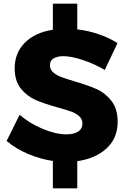

<svg xmlns="http://www.w3.org/2000/svg" viewBox="-20 -871 686 1046"><path d="M401 7V155H268V6Q197 -5 131.5 -33Q66 -61 16 -103L87 -246Q140 -199 212.5 -169Q285 -139 341 -139Q382 -139 405.5 -154Q429 -169 429 -198Q429 -222 411.5 -238Q394 -254 367.5 -263.5Q341 -273 293 -286Q221 -306 174 -326.5Q127 -347 93.5 -388.5Q60 -430 60 -499Q60 -583 115.5 -638.5Q171 -694 268 -709V-851H401V-711Q461 -704 518 -684.5Q575 -665 620 -636L551 -490Q495 -523 431.5 -544Q368 -565 325 -565Q291 -565 271.5 -552.5Q252 -540 252 -516Q252 -493 269 -477.5Q286 -462 311 -452.5Q336 -443 385 -428Q458 -407 505.5 -386Q553 -365 587 -321.5Q621 -278 621 -208Q621 -118 560.5 -62.5Q500 -7 401 7Z"/></svg>

Font: Montserrat V1
Style: Bold
Weight: 700
Designer: Julieta Ulanovsky
Foundry: Julieta Ulanovsky
Version: Version 6.001